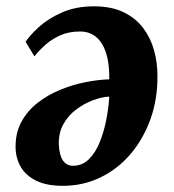

<svg xmlns="http://www.w3.org/2000/svg" viewBox="-20 -586 565 622"><path d="M63 -450.5Q76.5 -471.5 106 -498.5Q135.5 -525.5 180.5 -545.5Q225.5 -565.5 284 -565.5Q341 -565.5 380.2 -546.5Q419.5 -527.5 443.8 -495.2Q468 -463 479 -423.2Q490 -383.5 490 -342Q491 -265.5 467.5 -200.2Q444 -135 402.5 -86.5Q361 -38 305 -11Q249 16 184 16Q131 16 97.5 -0.5Q64 -17 47.8 -44.5Q31.5 -72 30.5 -106.5Q29.5 -154.5 49.2 -191Q69 -227.5 102.2 -253.2Q135.5 -279 176 -295.5Q216.5 -312 257.8 -320Q299 -328 334 -329Q334.5 -365.5 328.8 -394.2Q323 -423 311 -443Q299 -463 281 -473.5Q263 -484 239.5 -484Q203.5 -484 175.8 -471.8Q148 -459.5 127.2 -441Q106.5 -422.5 91.5 -403.5ZM216.5 -49Q246.5 -49 268 -70.2Q289.5 -91.5 303.2 -125.8Q317 -160 324.5 -199Q332 -238 334 -273Q309.5 -272 281 -261.2Q252.5 -250.5 226.8 -231.2Q201 -212 185.2 -183.5Q169.5 -155 170.5 -118.5Q172 -83.5 183.8 -66.2Q195.5 -49 216.5 -49Z"/></svg>

Font: Merriweather 20pt ExtraBold
Style: Italic
Weight: 800
Italic angle: -7.8°
Version: Version 2.101